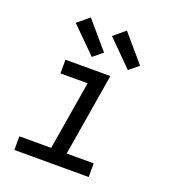

<svg xmlns="http://www.w3.org/2000/svg" viewBox="-139 -871 877 976"><g transform="rotate(20 300.0 -383.0)"><path d="M50 0V-74H222L284 -446H137V-520H380L306 -74H452V0ZM453 -579 318 -714 380 -766 504 -621ZM258 -579 122 -714 185 -766 309 -621Z"/></g></svg>

Font: Iosevka SS04 Extended
Style: Italic
Weight: 400
Width: 7
Italic angle: -9°
Monospace: yes
Designer: Belleve Invis
Foundry: Belleve Invis
Version: Version 19.0.0; ttfautohint (v1.8.4)